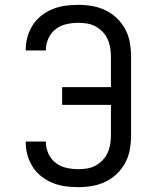

<svg xmlns="http://www.w3.org/2000/svg" viewBox="-20 -763 640 791"><path d="M303 8Q276 8 249.5 4.5Q223 1 198 -9Q173 -19 151.5 -35.5Q130 -52 115.5 -74.5Q101 -97 93.5 -123Q86 -149 86 -176V-180H169V-177Q169 -153 179.5 -130Q190 -107 209.5 -92Q229 -77 253.5 -71.5Q278 -66 303 -66Q321 -66 339.5 -69Q358 -72 374 -81Q390 -90 403 -103.5Q416 -117 423.5 -133.5Q431 -150 434 -168Q437 -186 437 -205V-331H236V-404H437V-530Q437 -549 434 -567Q431 -585 423.5 -601.5Q416 -618 403 -631.5Q390 -645 374 -654Q358 -663 339.5 -666Q321 -669 303 -669Q278 -669 253.5 -663.5Q229 -658 209.5 -643Q190 -628 179.5 -605Q169 -582 169 -558V-555H86V-559Q86 -586 93.5 -612Q101 -638 115.5 -660.5Q130 -683 151.5 -699.5Q173 -716 198 -726Q223 -736 249.5 -739.5Q276 -743 303 -743Q332 -743 360.5 -738Q389 -733 415 -720.5Q441 -708 462 -687.5Q483 -667 496.5 -641.5Q510 -616 515 -587.5Q520 -559 520 -530V-205Q520 -176 515 -147.5Q510 -119 496.5 -93.5Q483 -68 462 -47.5Q441 -27 415 -14.5Q389 -2 360.5 3Q332 8 303 8Z"/></svg>

Font: Iosevka Extended
Style: Regular
Weight: 400
Width: 7
Monospace: yes
Designer: Belleve Invis
Foundry: Belleve Invis
Version: Version 32.5.0; ttfautohint (v1.8.4)